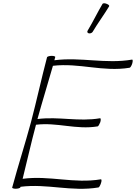

<svg xmlns="http://www.w3.org/2000/svg" viewBox="-20 -1151 835 1179"><path d="M548 -954C580 -1008 618 -1059 650 -1112C653 -1116 647 -1123 636 -1127C625 -1132 614 -1132 610 -1128C578 -1074 552 -1019 520 -966C514 -958 515 -950 523 -947C531 -944 542 -947 548 -954ZM269 -800C234 -667 205 -533 170 -400C134 -267 91 -133 55 0C53 4 62 8 76 8C90 8 103 4 105 0L106 -4C270 -25 418 28 585 0C589 -1 596 -13 600 -26C605 -40 604 -50 600 -50C433 -22 284 -75 119 -53C147 -164 171 -274 201 -385C332 -401 447 -353 580 -375C584 -376 591 -388 596 -401C600 -415 599 -425 595 -425C463 -402 341 -437 210 -420C240 -529 274 -638 305 -747C468 -766 611 -708 776 -735C781 -736 788 -748 792 -761C796 -775 796 -785 791 -785C627 -757 477 -802 314 -781C316 -787 318 -794 319 -800C321 -804 312 -808 298 -808C284 -808 271 -804 269 -800Z"/></svg>

Font: Nupuram Thin Italic
Style: Regular
Weight: 100
Designer: Santhosh Thottingal (santhosh.thottingal@gmail.com)
Foundry: SMC
Version: Version 1.000